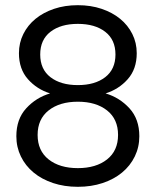

<svg xmlns="http://www.w3.org/2000/svg" viewBox="-20 -710 600 740"><path d="M280 10Q228 10 184.5 -4.5Q141 -19 109.5 -45Q78 -71 60.5 -107Q43 -143 43 -185Q43 -251 81 -292.5Q119 -334 173 -350Q122 -366 87.5 -405Q53 -444 53 -505Q53 -545 70 -579Q87 -613 117 -637.5Q147 -662 188.5 -676Q230 -690 280 -690Q330 -690 371.5 -676Q413 -662 443 -637.5Q473 -613 490 -579Q507 -545 507 -505Q507 -444 472.5 -405Q438 -366 387 -350Q441 -334 479 -292.5Q517 -251 517 -185Q517 -143 499.5 -107Q482 -71 450.5 -45Q419 -19 375.5 -4.5Q332 10 280 10ZM125 -190Q125 -129 167.5 -95.5Q210 -62 280 -62Q350 -62 392.5 -95.5Q435 -129 435 -190Q435 -251 392.5 -284.5Q350 -318 280 -318Q210 -318 167.5 -284.5Q125 -251 125 -190ZM135 -500Q135 -443 174.5 -412.5Q214 -382 280 -382Q346 -382 385.5 -412.5Q425 -443 425 -500Q425 -557 385.5 -587.5Q346 -618 280 -618Q214 -618 174.5 -587.5Q135 -557 135 -500Z"/></svg>

Font: CyStack Display
Style: Regular
Weight: 400
Designer: Weizhong Zhang
Foundry: 本地遙控
Version: Version 1.000;Glyphs 3.1.2 (3151)